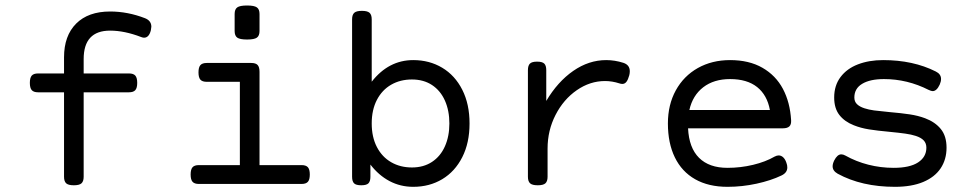

<svg xmlns="http://www.w3.org/2000/svg" viewBox="-20 -686 3638 716"><path d="M544.4 -586.4Q544.4 -582.5 542.5 -572.8Q535.6 -545.4 517.1 -545.4Q512.7 -545.4 506.3 -547.9Q444.3 -571.8 390.6 -571.8Q292 -571.8 292 -465.8V-412.1H460.9Q477.5 -412.1 484.6 -404.1Q491.7 -396 491.7 -377Q491.7 -357.9 484.6 -349.9Q477.5 -341.8 460.9 -341.8H292V-26.9Q292 -9.8 283.9 -2.4Q275.9 4.9 255.9 4.9H254.9Q234.9 4.9 226.8 -2.4Q218.8 -9.8 218.8 -26.9V-341.8H122.1Q105.5 -341.8 98.4 -349.9Q91.3 -357.9 91.3 -377Q91.3 -396 98.4 -404.1Q105.5 -412.1 122.1 -412.1H218.8V-472.2Q218.8 -552.7 263.9 -597.9Q309.1 -643.1 390.6 -643.1Q456.1 -643.1 520.5 -618.2Q544.4 -608.9 544.4 -586.4Z M947.8 -418V-70.3H1104.5Q1121.1 -70.3 1128.2 -62.3Q1135.3 -54.2 1135.3 -35.2Q1135.3 -16.1 1128.2 -8.1Q1121.1 0 1104.5 0H721.7Q705.1 0 698 -8.1Q690.9 -16.1 690.9 -35.2Q690.9 -54.2 698 -62.3Q705.1 -70.3 721.7 -70.3H874.5V-380.9H751Q734.4 -380.9 727.3 -388.9Q720.2 -397 720.2 -416Q720.2 -435.1 727.3 -443.1Q734.4 -451.2 751 -451.2H917Q933.6 -451.2 940.7 -443.6Q947.8 -436 947.8 -418ZM901.4 -538.6Q874.5 -538.6 864.7 -545.7Q855 -552.7 855 -570.3V-633.8Q855 -651.4 864.7 -658.4Q874.5 -665.5 901.4 -665.5Q928.2 -665.5 938 -658.4Q947.8 -651.4 947.8 -633.8V-570.3Q947.8 -552.7 938 -545.7Q928.2 -538.6 901.4 -538.6Z M1366.2 -613.8V-381.3Q1429.2 -461.9 1521 -461.9Q1581.5 -461.9 1629.2 -433.3Q1676.8 -404.8 1703.9 -351.3Q1731 -297.9 1731 -225.6Q1731 -153.3 1703.9 -99.9Q1676.8 -46.4 1629.2 -17.8Q1581.5 10.7 1521 10.7Q1473.1 10.7 1432.6 -10.7Q1392.1 -32.2 1361.3 -72.3V-26.9Q1361.3 -9.8 1354 -2.4Q1346.7 4.9 1327.6 4.9H1326.7Q1307.6 4.9 1300.3 -2.4Q1293 -9.8 1293 -26.9V-613.8Q1293 -630.9 1301 -638.2Q1309.1 -645.5 1329.1 -645.5H1330.1Q1350.1 -645.5 1358.2 -638.2Q1366.2 -630.9 1366.2 -613.8ZM1366.2 -225.6Q1366.2 -174.8 1385.5 -137.7Q1404.8 -100.6 1438.7 -81.1Q1472.7 -61.5 1516.1 -61.5Q1559.6 -61.5 1591.1 -82.3Q1622.6 -103 1639.2 -140.4Q1655.8 -177.7 1655.8 -225.6Q1655.8 -273.4 1639.2 -310.8Q1622.6 -348.1 1591.1 -368.9Q1559.6 -389.6 1516.1 -389.6Q1472.7 -389.6 1438.7 -370.1Q1404.8 -350.6 1385.5 -313.5Q1366.2 -276.4 1366.2 -225.6Z M2304.7 -451.7Q2328.6 -443.8 2328.6 -420.4Q2328.6 -412.6 2326.7 -405.3Q2322.3 -389.2 2316.2 -381.1Q2310.1 -373 2300.8 -373Q2295.4 -373 2290 -375Q2262.7 -383.8 2236.3 -383.8Q2180.2 -383.8 2130.9 -349.6Q2081.5 -315.4 2051.8 -257.6Q2022 -199.7 2022 -131.8V-26.9Q2022 -9.8 2013.9 -2.4Q2005.9 4.9 1985.8 4.9H1984.9Q1964.8 4.9 1956.8 -2.4Q1948.7 -9.8 1948.7 -26.9V-424.3Q1948.7 -441.4 1956.1 -448.7Q1963.4 -456.1 1982.4 -456.1H1983.4Q2002.4 -456.1 2009.8 -448.7Q2017.1 -441.4 2017.1 -424.3V-309.6Q2059.6 -381.3 2117.7 -421.6Q2175.8 -461.9 2240.7 -461.9Q2272.5 -461.9 2304.7 -451.7Z M2930.2 -237.8Q2931.2 -221.7 2923.6 -214.6Q2916 -207.5 2899.4 -207.5H2545.9Q2549.3 -134.8 2586.9 -97.4Q2624.5 -60.1 2692.9 -60.1Q2741.7 -60.1 2788.3 -71.3Q2835 -82.5 2868.7 -102.1Q2877 -106.4 2883.8 -106.4Q2893.1 -106.4 2900.6 -99.4Q2908.2 -92.3 2912.6 -79.1Q2916 -70.3 2916 -61.5Q2916 -42 2894.5 -31.7Q2855 -12.7 2801.3 -1Q2747.6 10.7 2692.9 10.7Q2622.1 10.7 2572.3 -17.6Q2522.5 -45.9 2496.6 -99.1Q2470.7 -152.3 2470.7 -225.6Q2470.7 -295.4 2500.2 -349.1Q2529.8 -402.8 2582.5 -432.4Q2635.3 -461.9 2702.6 -461.9Q2773.4 -461.9 2823.2 -433.3Q2873 -404.8 2899.7 -354.5Q2926.3 -304.2 2930.2 -237.8ZM2550.8 -275.9H2851.1Q2840.8 -331.5 2803.5 -361.3Q2766.1 -391.1 2702.6 -391.1Q2642.1 -391.1 2602.5 -360.6Q2563 -330.1 2550.8 -275.9Z M3104 -38.1Q3085 -48.8 3085 -65.9Q3085 -75.2 3090.8 -87.4Q3102.5 -110.4 3117.2 -110.4Q3124.5 -110.4 3132.3 -106Q3172.4 -83.5 3218.3 -71.8Q3264.2 -60.1 3312.5 -60.1Q3372.6 -60.1 3403.6 -80.3Q3434.6 -100.6 3434.6 -135.3Q3434.6 -151.9 3424.6 -162.4Q3414.6 -172.9 3395 -179.2Q3378.4 -184.6 3356 -187.7Q3333.5 -190.9 3298.3 -194.3Q3250.5 -198.7 3220.2 -203.6Q3189.9 -208.5 3164.1 -218.8Q3129.4 -232.4 3110.1 -257.3Q3090.8 -282.2 3090.8 -322.3Q3090.8 -367.2 3114.5 -398.7Q3138.2 -430.2 3179.4 -446Q3220.7 -461.9 3273.4 -461.9Q3385.3 -461.9 3469.7 -419.4Q3489.3 -409.7 3489.3 -391.6Q3489.3 -381.8 3484.4 -370.6Q3473.1 -346.2 3458 -346.2Q3453.1 -346.2 3443.4 -350.6Q3363.8 -391.1 3276.4 -391.1Q3224.6 -391.1 3195.3 -373.5Q3166 -356 3166 -322.3Q3166 -307.1 3175.8 -297.6Q3185.5 -288.1 3203.6 -282.2Q3219.7 -276.9 3239.7 -274.2Q3259.8 -271.5 3296.4 -268.1Q3341.8 -264.2 3372.6 -259.5Q3403.3 -254.9 3429.7 -245.1Q3467.3 -231 3488.5 -204.8Q3509.8 -178.7 3509.8 -135.3Q3509.8 -91.3 3487.8 -58.3Q3465.8 -25.4 3422.6 -7.3Q3379.4 10.7 3317.4 10.7Q3193.4 10.7 3104 -38.1Z"/></svg>

Font: Courier Prime Code
Style: Regular
Weight: 400
Designer: Alan Dague-Greene
Foundry: Quote-Unquote Apps
Version: Version 3.0318